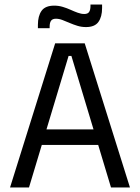

<svg xmlns="http://www.w3.org/2000/svg" viewBox="-20 -831 620 851"><path d="M24.5 0 224.5 -639H355.5L556 0H472L296.5 -583H284L108.5 0ZM144.5 -188.5V-257.5H435.5V-188.5ZM361 -711Q341.5 -711 323.5 -716.5Q305.5 -722 288.8 -729.2Q272 -736.5 257 -742.2Q242 -748 228 -748Q212.5 -748 206.2 -739Q200 -730 200 -712.5V-706H148V-721Q148 -760 164.2 -783Q180.5 -806 220.5 -806Q240 -806 258.2 -800.5Q276.5 -795 293 -787.5Q309.5 -780 324.8 -774.5Q340 -769 353.5 -769Q369 -769 375 -778Q381 -787 381 -804.5V-811H432.5V-795.5Q432.5 -756.5 416.2 -733.8Q400 -711 361 -711Z"/></svg>

Font: Anek Tamil
Style: Regular
Weight: 400
Designer: Aadarsh Rajan (Tamil), Yesha Goshar (Latin)
Foundry: Ek Type
Version: Version 1.003